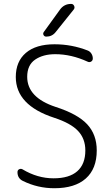

<svg xmlns="http://www.w3.org/2000/svg" viewBox="-20 -995 583 1003"><path d="M351.6 -974.6Q362.3 -974.6 367.2 -964.4Q372.1 -954.1 365.2 -945.3L270.5 -827.1Q252 -803.7 221.7 -803.7Q211.9 -803.7 207.5 -812Q203.1 -820.3 209 -828.1L293 -944.3Q314.5 -974.6 351.6 -974.6ZM259.8 -63.5Q341.8 -63.5 383.8 -100.6Q425.8 -137.7 425.8 -209Q425.8 -270.5 387.7 -311Q349.6 -351.6 262.7 -379.9Q62.5 -445.3 62.5 -592.8Q62.5 -673.8 115.2 -718.8Q168 -763.7 264.6 -763.7Q354.5 -763.7 437.5 -731.4Q450.2 -726.6 457.5 -714.8Q464.8 -703.1 464.8 -689.5Q464.8 -678.7 456.1 -673.3Q447.3 -668 437.5 -672.9Q352.5 -711.9 268.6 -711.9Q205.1 -711.9 163.6 -683.6Q122.1 -655.3 122.1 -593.8Q122.1 -485.4 270.5 -436.5Q385.7 -399.4 435.5 -345.7Q485.4 -292 485.4 -209Q485.4 -113.3 428.2 -62.5Q371.1 -11.7 263.7 -11.7Q176.8 -11.7 99.6 -49.8Q71.3 -63.5 71.3 -95.7Q71.3 -106.4 80.1 -110.8Q88.9 -115.2 97.7 -110.4Q175.8 -63.5 259.8 -63.5Z"/></svg>

Font: irohamaru Light
Style: Regular
Weight: 200
Designer: [Source Han Sans]
Ryoko NISHIZUKA  (kana & ideographs); Paul D. Hunt (Latin, Greek & Cyrillic); Wenlong ZHANG  (bopomofo
Version: Version 1.01